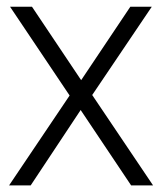

<svg xmlns="http://www.w3.org/2000/svg" viewBox="-20 -562 490 582"><path d="M7.5 0 191 -272.5 10.5 -541.5H77L226 -319L375 -541.5H440L259.5 -274L444 0H377.5L224.5 -228.5L73 0Z"/></svg>

Font: Encode Sans SmCnd Lt
Style: Regular
Weight: 300
Width: 4
Designer: Multiple Designers
Foundry: Impallari Type
Version: Version 3.002; ttfautohint (v1.8.3) -l 8 -r 50 -G 200 -x 14 